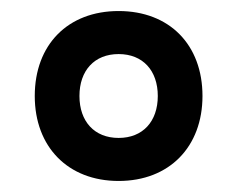

<svg xmlns="http://www.w3.org/2000/svg" viewBox="-20 -728 430 348"><path d="M195 -400C287 -400 347 -462 347 -554C347 -647 287 -708 195 -708C103 -708 43 -647 43 -554C43 -462 103 -400 195 -400ZM195 -478C151 -478 124 -508 124 -554C124 -600 151 -630 195 -630C239 -630 266 -600 266 -554C266 -508 239 -478 195 -478Z"/></svg>

Font: Fixel Text Medium
Style: Regular
Weight: 500
Width: 4
Designer: AlfaBravo + MacPaw
Foundry: Kyrylo Tkachov, Marchela Mozhyna, Serhii Makarenko, Maria Weinstein, Zakhar Kryvoshyya
Version: Version 1.211